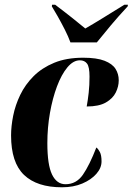

<svg xmlns="http://www.w3.org/2000/svg" viewBox="-20 -786 563 815"><path d="M243 9Q137 9 82 -43.5Q27 -96 27 -211Q27 -250 36 -295Q45 -340 66 -383.5Q87 -427 122.5 -462.5Q158 -498 210 -519.5Q262 -541 333 -541Q391 -541 424 -528Q457 -515 470.5 -493.5Q484 -472 484 -445Q484 -419 471.5 -393.5Q459 -368 429.5 -351Q400 -334 348 -334Q353 -361 356.5 -392.5Q360 -424 360 -461Q360 -502 349.5 -516Q339 -530 319 -530Q291 -530 266 -500Q241 -470 222 -419.5Q203 -369 192 -306.5Q181 -244 181 -178Q181 -86 201 -45Q221 -4 258 -4Q304 -4 332 -44.5Q360 -85 389 -160Q397 -154 404 -140.5Q411 -127 411 -101Q411 -73 389 -48Q367 -23 329.5 -7Q292 9 243 9ZM279 -606Q270 -631 255 -660.5Q240 -690 225 -716.5Q210 -743 200 -759L201 -766H214Q259 -732 289 -708Q319 -684 342 -665Q372 -682 412.5 -707Q453 -732 508 -766H523L522 -759Q482 -716 451 -679Q420 -642 391 -606Z"/></svg>

Font: Noto Serif Display ExtraCondensed Black
Style: Italic
Weight: 900
Width: 2
Italic angle: -12°
Designer: Monotype Design Team
Foundry: Monotype Imaging Inc.
Version: Version 2.009